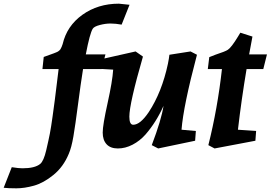

<svg xmlns="http://www.w3.org/2000/svg" viewBox="-197 -790 1473 1045"><path d="M-177 232 -133 120Q-95 126 -75 126Q-7 126 22 102Q41 86 54.5 28Q68 -30 74.5 -63.5Q81 -97 89 -155Q97 -213 101 -243.5Q105 -274 112.5 -336.5Q120 -399 122 -414H34L41 -480Q110 -504 118.5 -509.5Q127 -515 132 -522Q139 -534 144 -550Q167 -649 251.5 -709.5Q336 -770 450 -770L508 -764L465 -656Q432 -662 404.5 -662Q377 -662 346.5 -654Q316 -646 308 -634Q292 -609 270 -494H377L356 -414H255Q242 -333 227.5 -221Q213 -109 202.5 -47.5Q192 14 177 48Q148 118 94 162Q40 206 -12 220.5Q-64 235 -108 235Q-152 235 -177 232Z M419 -411 350 -415V-467L541 -510L581 -482Q507 -226 507 -155Q507 -111 528 -111Q566 -111 612 -179Q684 -288 717 -443Q723 -473 725 -492L840 -510L875 -492Q801 -213 791 -84L869 -77L865 -24L664 18L629 0Q682 -140 693 -214Q654 -126 595 -58Q564 -23 524.5 -2.5Q485 18 444.5 18Q404 18 383 -5Q362 -28 362 -68.5Q362 -109 388.5 -228.5Q415 -348 419 -411Z M1236 -414H1145Q1117 -248 1098 -84L1197 -77L1193 -24L971 18L937 0Q987 -199 1011 -414H934L942 -479Q951 -483 975 -492Q1030 -510 1043 -519Q1062 -531 1099 -592L1111 -612L1177 -591L1159 -494H1256Z"/></svg>

Font: Andada
Style: Bold Italic
Weight: 700
Italic angle: -8.29999°
Designer: Carolina Giovagnoli
Foundry: Carolina Giovagnoli
Version: Version 1.003